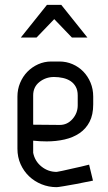

<svg xmlns="http://www.w3.org/2000/svg" viewBox="-20 -764 448 793"><path d="M227 -248Q258 -248 279.5 -272.5Q301 -297 301 -329V-370Q301 -391 293 -405.5Q285 -420 271.5 -429Q258 -438 240 -442Q222 -446 203 -446Q169 -446 143 -425.5Q117 -405 117 -370V-249ZM52 -365Q52 -395 63 -421.5Q74 -448 93 -467.5Q112 -487 137.5 -498.5Q163 -510 192 -510H225Q254 -510 279.5 -499Q305 -488 324 -468.5Q343 -449 354 -422.5Q365 -396 365 -365V-333Q365 -290 350 -261Q335 -232 308.5 -214Q282 -196 247 -188Q212 -180 173 -180Q145 -180 117 -183V-133Q124 -98 151.5 -76Q179 -54 214 -54Q216 -54 237.5 -58.5Q259 -63 284 -69Q313 -75 348 -84L364 -18Q326 -10 294 -4Q267 1 243 5Q219 9 214 9Q181 9 151.5 -3Q122 -15 100 -36Q78 -57 65 -86Q52 -115 52 -150ZM277 -609 204 -685 131 -609H66L174 -744H233L341 -609Z"/></svg>

Font: Marvel
Style: Bold
Weight: 700
Designer: Carolina Trebol
Foundry: Carolina Trebol
Version: Version 1.001